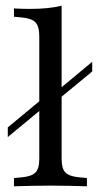

<svg xmlns="http://www.w3.org/2000/svg" viewBox="-20 -653 354 673"><path d="M7.3 -172.6V-206.5L152.4 -326.6V-292.7ZM161.3 -285.5V-318.5L303.2 -436.3V-402.4ZM157.3 -2.4Q119.4 -2.4 89.9 -1.6Q60.5 -0.8 29 0V-29L56.5 -31.5Q91.1 -34.7 104.4 -48.4Q117.7 -62.1 117.7 -96V-206.5H196V-96Q196 -62.1 209.3 -48.4Q222.6 -34.7 257.3 -31.5L284.7 -29V0Q253.2 -0.8 223.8 -1.6Q194.4 -2.4 157.3 -2.4ZM117.7 -206.5V-525Q117.7 -560.5 104.4 -574.6Q91.1 -588.7 55.6 -591.9L29 -594.4V-623.4Q45.2 -622.6 58.1 -622.2Q71 -621.8 84.7 -621.8Q117.7 -621.8 146 -624.6Q174.2 -627.4 196 -633.1V-623.4V-206.5Z"/></svg>

Font: Playfair 5pt SemiExpanded Light
Style: Regular
Weight: 400
Version: Version 2.203